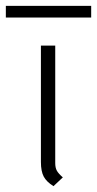

<svg xmlns="http://www.w3.org/2000/svg" viewBox="-48 -626 332 657"><path d="M92 -72V-470H141V-68Q141 -52 146.5 -42Q152 -32 167 -19L135 11Q111 -4 101.5 -22Q92 -40 92 -72ZM-28 -606H264V-566H-28Z"/></svg>

Font: KoHo Light
Style: Regular
Weight: 300
Version: Version 1.000; ttfautohint (v1.6)